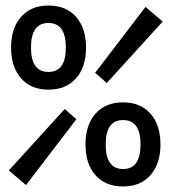

<svg xmlns="http://www.w3.org/2000/svg" viewBox="-20 -662 620 694"><path d="M155 -338Q92 -338 56 -379Q20 -420 20 -490Q20 -560 56 -601Q92 -642 155 -642Q219 -642 255 -601Q291 -560 291 -490Q291 -420 255 -379Q219 -338 155 -338ZM366 -362 324 -399 506 -637 568 -584ZM155 -402Q218 -402 218 -490Q218 -579 155 -579Q92 -579 92 -490Q92 -402 155 -402ZM425 12Q361 12 325 -29Q289 -70 289 -140Q289 -210 325 -251Q361 -292 425 -292Q488 -292 524 -251Q560 -210 560 -140Q560 -70 524 -29Q488 12 425 12ZM74 7 12 -46 214 -268 256 -231ZM425 -51Q488 -51 488 -140Q488 -228 425 -228Q362 -228 362 -140Q362 -51 425 -51Z"/></svg>

Font: Sometype Mono Medium
Style: Regular
Weight: 500
Monospace: yes
Designer: Ryoichi Tsunekawa
Foundry: Dharma Type
Version: Version 1.000; ttfautohint (v1.8.3)